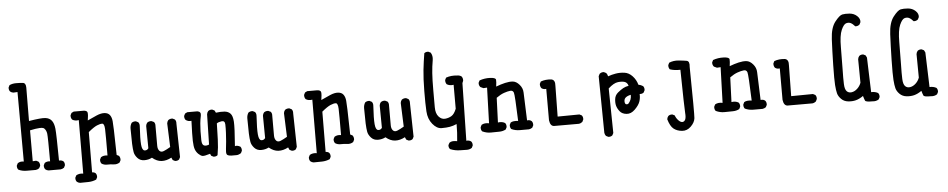

<svg xmlns="http://www.w3.org/2000/svg" viewBox="-46 -1137 8091 1638"><g transform="rotate(-5 4000.0 -317.5)"><path d="M327.1 -2Q311.5 -3.9 299.8 -13.7Q288.1 -27.3 290 -48.8L299.8 -68.4Q319.3 -82 346.7 -78.1Q346.7 -286.1 342.8 -315.4Q338.9 -344.7 320.8 -361.8Q302.7 -378.9 199.2 -356.4V-91.8L228.5 -93.8L248 -84Q260.7 -68.4 258.8 -46.9L248 -27.3Q234.4 -17.6 218.8 -15.6H140.6Q101.6 -15.6 70.3 -31.2Q58.6 -44.9 60.5 -66.4L70.3 -85.9Q91.8 -101.6 123 -95.7L121.1 -691.4L85.9 -689.5Q70.3 -691.4 58.6 -701.2Q46.9 -714.8 48.8 -736.3L58.6 -755.9Q84 -767.6 114.3 -767.6Q144.5 -767.6 171.9 -765.1Q199.2 -762.7 199.2 -722.7L197.3 -436.5Q302.7 -454.1 338.4 -449.7Q374 -445.3 392.6 -421.4Q411.1 -397.5 416 -351.6Q420.9 -305.7 422.9 -78.1Q444.3 -80.1 460 -68.4Q471.7 -54.7 469.7 -33.2L460 -13.7Q446.3 -3.9 430.7 -2Z M585.9 127Q570.3 125 558.6 115.2Q546.9 101.6 548.8 80.1L558.6 60.5Q584 44.9 619.1 50.8L621.1 -407.2Q587.9 -401.4 564.5 -417Q552.7 -432.6 554.7 -454.1L564.5 -473.6L584 -483.4H668Q699.2 -482.4 702.1 -463.4Q705.1 -444.3 697.3 -397.5Q738.3 -417 776.9 -433.6Q815.4 -450.2 845.7 -447.8Q876 -445.3 890.6 -425.3Q905.3 -405.3 908.2 -372.1Q911.1 -338.9 912.1 -296.4Q913.1 -253.9 917 -83L936.5 -73.2Q948.2 -57.6 946.3 -36.1L936.5 -16.6Q913.1 -1 884.8 -4.9Q856.4 -8.8 830.1 -7.8Q803.7 -6.8 782.2 -20.5Q770.5 -34.2 772.5 -55.7L782.2 -75.2Q805.7 -90.8 838.9 -85Q839.8 -262.7 837.9 -310.5Q835.9 -358.4 817.9 -359.4Q799.8 -360.4 772 -348.6Q744.1 -336.9 697.3 -297.9L695.3 46.9Q712.9 46.9 724.6 56.6Q736.3 70.3 734.4 91.8L724.6 111.3Q693.4 125 658.2 126Q623 127 585.9 127Z M1409.2 11.7 1389.6 2 1379.9 -19.5Q1336.9 3.9 1295.4 2Q1253.9 0 1214.8 -33.2Q1185.5 -17.6 1149.4 -17.6Q1113.3 -17.6 1090.8 -42.5Q1068.4 -67.4 1063.5 -93.8Q1058.6 -120.1 1056.6 -166Q1054.7 -211.9 1054.7 -295.9Q1054.7 -323.2 1068.4 -344.7Q1084 -356.4 1105.5 -354.5L1125 -344.7Q1136.7 -331.1 1134.8 -309.6Q1127.9 -201.2 1132.3 -152.3Q1136.7 -103.5 1157.7 -100.6Q1178.7 -97.7 1191.4 -116.2L1189.5 -307.6Q1191.4 -323.2 1201.2 -335Q1216.8 -346.7 1238.3 -344.7L1258.8 -335Q1270.5 -321.3 1268.6 -299.8Q1268.6 -159.2 1268.6 -130.9Q1268.6 -102.5 1282.7 -86.9Q1296.9 -71.3 1320.8 -81.1Q1344.7 -90.8 1377.9 -110.4L1370.1 -313.5Q1372.1 -329.1 1381.8 -340.8Q1397.5 -352.5 1418.9 -350.6L1438.5 -340.8Q1450.2 -327.1 1448.2 -305.7L1454.1 -17.6L1444.3 2Q1430.7 13.7 1409.2 11.7Z M1891.6 7.8Q1856.4 5.9 1851.6 -8.8Q1846.7 -23.4 1850.6 -52.2Q1854.5 -81.1 1857.4 -116.2Q1860.4 -151.4 1862.3 -189.5Q1864.3 -227.5 1863.3 -261.2Q1862.3 -294.9 1834 -291Q1805.7 -287.1 1792 -276.4Q1790 -208 1788.1 -139.6Q1786.1 -71.3 1774.4 -5.9Q1760.7 5.9 1739.3 3.9L1719.7 -5.9L1711.9 -23.4Q1662.1 -7.8 1646.5 -10.7Q1630.9 -13.7 1612.3 -31.2Q1593.8 -48.8 1585 -72.8Q1576.2 -96.7 1574.7 -146Q1573.2 -195.3 1578.1 -317.4Q1550.8 -313.5 1529.3 -329.1Q1517.6 -342.8 1519.5 -364.3L1529.3 -383.8L1548.8 -393.6H1634.8Q1668.9 -388.7 1661.6 -354Q1654.3 -319.3 1651.4 -289.1Q1648.4 -258.8 1647.5 -222.2Q1646.5 -185.5 1647.5 -145.5Q1648.4 -105.5 1667 -98.6Q1685.5 -91.8 1710 -102.5L1715.8 -360.4Q1717.8 -376 1727.5 -387.7Q1741.2 -399.4 1762.7 -397.5L1782.2 -387.7L1792 -368.2Q1835 -374 1866.2 -371.1Q1897.5 -368.2 1916 -348.6Q1934.6 -329.1 1938 -279.3Q1941.4 -229.5 1928.7 -69.3Q1945.3 -77.1 1974.6 -61.5Q1986.3 -46.9 1984.4 -25.4L1974.6 -5.9Q1953.1 7.8 1936 7.8Q1918.9 7.8 1891.6 7.8Z M2409.2 11.7 2389.6 2 2379.9 -19.5Q2336.9 3.9 2295.4 2Q2253.9 0 2214.8 -33.2Q2185.5 -17.6 2149.4 -17.6Q2113.3 -17.6 2090.8 -42.5Q2068.4 -67.4 2063.5 -93.8Q2058.6 -120.1 2056.6 -166Q2054.7 -211.9 2054.7 -295.9Q2054.7 -323.2 2068.4 -344.7Q2084 -356.4 2105.5 -354.5L2125 -344.7Q2136.7 -331.1 2134.8 -309.6Q2127.9 -201.2 2132.3 -152.3Q2136.7 -103.5 2157.7 -100.6Q2178.7 -97.7 2191.4 -116.2L2189.5 -307.6Q2191.4 -323.2 2201.2 -335Q2216.8 -346.7 2238.3 -344.7L2258.8 -335Q2270.5 -321.3 2268.6 -299.8Q2268.6 -159.2 2268.6 -130.9Q2268.6 -102.5 2282.7 -86.9Q2296.9 -71.3 2320.8 -81.1Q2344.7 -90.8 2377.9 -110.4L2370.1 -313.5Q2372.1 -329.1 2381.8 -340.8Q2397.5 -352.5 2418.9 -350.6L2438.5 -340.8Q2450.2 -327.1 2448.2 -305.7L2454.1 -17.6L2444.3 2Q2430.7 13.7 2409.2 11.7Z M2585.9 127Q2570.3 125 2558.6 115.2Q2546.9 101.6 2548.8 80.1L2558.6 60.5Q2584 44.9 2619.1 50.8L2621.1 -407.2Q2587.9 -401.4 2564.5 -417Q2552.7 -432.6 2554.7 -454.1L2564.5 -473.6L2584 -483.4H2668Q2699.2 -482.4 2702.1 -463.4Q2705.1 -444.3 2697.3 -397.5Q2738.3 -417 2776.9 -433.6Q2815.4 -450.2 2845.7 -447.8Q2876 -445.3 2890.6 -425.3Q2905.3 -405.3 2908.2 -372.1Q2911.1 -338.9 2912.1 -296.4Q2913.1 -253.9 2917 -83L2936.5 -73.2Q2948.2 -57.6 2946.3 -36.1L2936.5 -16.6Q2913.1 -1 2884.8 -4.9Q2856.4 -8.8 2830.1 -7.8Q2803.7 -6.8 2782.2 -20.5Q2770.5 -34.2 2772.5 -55.7L2782.2 -75.2Q2805.7 -90.8 2838.9 -85Q2839.8 -262.7 2837.9 -310.5Q2835.9 -358.4 2817.9 -359.4Q2799.8 -360.4 2772 -348.6Q2744.1 -336.9 2697.3 -297.9L2695.3 46.9Q2712.9 46.9 2724.6 56.6Q2736.3 70.3 2734.4 91.8L2724.6 111.3Q2693.4 125 2658.2 126Q2623 127 2585.9 127Z M3409.2 11.7 3389.6 2 3379.9 -19.5Q3336.9 3.9 3295.4 2Q3253.9 0 3214.8 -33.2Q3185.5 -17.6 3149.4 -17.6Q3113.3 -17.6 3090.8 -42.5Q3068.4 -67.4 3063.5 -93.8Q3058.6 -120.1 3056.6 -166Q3054.7 -211.9 3054.7 -295.9Q3054.7 -323.2 3068.4 -344.7Q3084 -356.4 3105.5 -354.5L3125 -344.7Q3136.7 -331.1 3134.8 -309.6Q3127.9 -201.2 3132.3 -152.3Q3136.7 -103.5 3157.7 -100.6Q3178.7 -97.7 3191.4 -116.2L3189.5 -307.6Q3191.4 -323.2 3201.2 -335Q3216.8 -346.7 3238.3 -344.7L3258.8 -335Q3270.5 -321.3 3268.6 -299.8Q3268.6 -159.2 3268.6 -130.9Q3268.6 -102.5 3282.7 -86.9Q3296.9 -71.3 3320.8 -81.1Q3344.7 -90.8 3377.9 -110.4L3370.1 -313.5Q3372.1 -329.1 3381.8 -340.8Q3397.5 -352.5 3418.9 -350.6L3438.5 -340.8Q3450.2 -327.1 3448.2 -305.7L3454.1 -17.6L3444.3 2Q3430.7 13.7 3409.2 11.7Z M3842.8 132.8Q3795.9 132.8 3754.9 115.2Q3742.2 101.6 3744.1 80.1L3754.9 60.5Q3774.4 46.9 3801.8 50.8L3821.3 52.7Q3825.2 17.6 3827.1 -19Q3829.1 -55.7 3829.1 -92.8Q3797.9 -79.1 3769 -74.2Q3740.2 -69.3 3699.2 -69.3Q3658.2 -69.3 3622.1 -113.3Q3585.9 -157.2 3582 -222.7Q3578.1 -288.1 3579.1 -397.5Q3580.1 -506.8 3587.9 -577.6Q3595.7 -648.4 3607.4 -718.8Q3621.1 -730.5 3642.6 -728.5L3662.1 -718.8Q3679.7 -691.4 3673.8 -654.3Q3664.1 -599.6 3660.2 -543.5Q3656.2 -487.3 3656.2 -396.5Q3656.2 -305.7 3656.2 -252Q3656.2 -198.2 3680.7 -170.9Q3705.1 -143.6 3735.8 -146.5Q3766.6 -149.4 3791 -164.1Q3815.4 -178.7 3833 -223.6V-428.7Q3799.8 -422.9 3774.4 -438.5Q3762.7 -454.1 3764.6 -475.6L3774.4 -495.1Q3817.4 -510.7 3870.1 -504.9Q3891.6 -504.9 3907.2 -493.2Q3918.9 -477.5 3917 -456.1L3909.2 -436.5L3899.4 56.6Q3922.9 52.7 3940.4 66.4Q3952.1 80.1 3950.2 101.6L3940.4 121.1Q3920.9 134.8 3894.5 133.8Q3868.2 132.8 3842.8 132.8Z M4362.3 5.9Q4323.2 5.9 4290 -9.8Q4278.3 -23.4 4280.3 -45.9L4290 -65.4Q4311.5 -79.1 4354.5 -73.2Q4346.7 -295.9 4339.4 -316.9Q4332 -337.9 4309.1 -335.4Q4286.1 -333 4255.4 -322.3Q4224.6 -311.5 4189.5 -286.1L4181.6 -75.2Q4216.8 -81.1 4242.2 -65.4Q4253.9 -51.8 4252 -29.3L4242.2 -9.8Q4216.8 3.9 4185.5 3.9Q4154.3 3.9 4116.2 4.9Q4078.1 5.9 4041 -11.7Q4029.3 -25.4 4031.2 -47.9L4041 -67.4Q4066.4 -83 4105.5 -75.2L4115.2 -379.9L4084 -377.9L4058.6 -389.6Q4044.9 -405.3 4046.9 -426.8L4056.6 -446.3Q4099.6 -461.9 4147.5 -460Q4195.3 -458 4197.3 -440.4Q4199.2 -422.9 4193.4 -381.8Q4234.4 -397.5 4272 -406.2Q4309.6 -415 4338.9 -412.1Q4368.2 -409.2 4394.5 -378.9Q4420.9 -348.6 4421.9 -310.5Q4422.9 -272.5 4430.7 -71.3Q4454.1 -75.2 4469.7 -61.5Q4481.4 -47.9 4479.5 -25.4L4469.7 -5.9Q4456.1 3.9 4440.4 5.9Z M4658.2 -3.9Q4624 -3.9 4617.2 -55.7V-325.2Q4593.8 -321.3 4576.2 -335Q4564.5 -350.6 4566.4 -372.1L4576.2 -391.6Q4617.2 -407.2 4668 -401.4Q4701.2 -394.5 4697.3 -344.7L4693.4 -81.1L4879.9 -83L4899.4 -73.2Q4911.1 -59.6 4909.2 -38.1L4899.4 -17.6Q4885.7 -5.9 4868.2 -3.9Z M5109.4 128.9 5089.8 119.1Q5080.1 107.4 5078.1 91.8L5072.3 -393.6L5082 -413.1Q5097.7 -426.8 5119.1 -424.8L5138.7 -415Q5148.4 -403.3 5152.3 -385.7Q5183.6 -397.5 5219.2 -403.3Q5254.9 -409.2 5293 -404.3Q5331.1 -399.4 5361.3 -367.2Q5391.6 -335 5403.3 -292Q5424.8 -288.1 5442.4 -276.4Q5454.1 -262.7 5452.1 -241.2L5442.4 -221.7Q5428.7 -210 5407.2 -211.9Q5409.2 -176.8 5398.4 -146.5Q5387.7 -116.2 5353.5 -82.5Q5319.3 -48.8 5281.2 -52.7Q5243.2 -56.6 5224.1 -80.6Q5205.1 -104.5 5198.2 -128.9Q5191.4 -153.3 5195.3 -186.5Q5199.2 -219.7 5225.1 -241.2Q5251 -262.7 5272.5 -274.4Q5293.9 -286.1 5319.3 -290Q5311.5 -317.4 5290 -325.2Q5268.6 -333 5231.9 -329.1Q5195.3 -325.2 5148.4 -282.2L5154.3 99.6L5144.5 119.1Q5130.9 130.9 5109.4 128.9ZM5301.8 -135.7Q5333 -167 5331.1 -211.9Q5301.8 -206.1 5286.1 -192.4Q5270.5 -178.7 5273.4 -153.3Q5276.4 -127.9 5301.8 -135.7Z M5740.2 132.8Q5697.3 128.9 5668.9 106.4Q5640.6 84 5623 23.4Q5625 7.8 5634.8 -3.9Q5648.4 -15.6 5669.9 -13.7L5689.5 -3.9Q5697.3 19.5 5715.8 39.1Q5734.4 58.6 5750.5 57.6Q5766.6 56.6 5774.9 39.1Q5783.2 21.5 5779.8 -18.6Q5776.4 -58.6 5771.5 -387.7Q5722.7 -385.7 5681.6 -399.4Q5669.9 -415 5671.9 -436.5L5681.6 -456.1Q5718.8 -471.7 5761.7 -467.8Q5804.7 -463.9 5831.5 -459Q5858.4 -454.1 5852.5 -405.3Q5858.4 -2 5854.5 34.2Q5850.6 70.3 5816.9 103.5Q5783.2 136.7 5740.2 132.8Z M6362.3 5.9Q6323.2 5.9 6290 -9.8Q6278.3 -23.4 6280.3 -45.9L6290 -65.4Q6311.5 -79.1 6354.5 -73.2Q6346.7 -295.9 6339.4 -316.9Q6332 -337.9 6309.1 -335.4Q6286.1 -333 6255.4 -322.3Q6224.6 -311.5 6189.5 -286.1L6181.6 -75.2Q6216.8 -81.1 6242.2 -65.4Q6253.9 -51.8 6252 -29.3L6242.2 -9.8Q6216.8 3.9 6185.5 3.9Q6154.3 3.9 6116.2 4.9Q6078.1 5.9 6041 -11.7Q6029.3 -25.4 6031.2 -47.9L6041 -67.4Q6066.4 -83 6105.5 -75.2L6115.2 -379.9L6084 -377.9L6058.6 -389.6Q6044.9 -405.3 6046.9 -426.8L6056.6 -446.3Q6099.6 -461.9 6147.5 -460Q6195.3 -458 6197.3 -440.4Q6199.2 -422.9 6193.4 -381.8Q6234.4 -397.5 6272 -406.2Q6309.6 -415 6338.9 -412.1Q6368.2 -409.2 6394.5 -378.9Q6420.9 -348.6 6421.9 -310.5Q6422.9 -272.5 6430.7 -71.3Q6454.1 -75.2 6469.7 -61.5Q6481.4 -47.9 6479.5 -25.4L6469.7 -5.9Q6456.1 3.9 6440.4 5.9Z M6658.2 -3.9Q6624 -3.9 6617.2 -55.7V-325.2Q6593.8 -321.3 6576.2 -335Q6564.5 -350.6 6566.4 -372.1L6576.2 -391.6Q6617.2 -407.2 6668 -401.4Q6701.2 -394.5 6697.3 -344.7L6693.4 -81.1L6879.9 -83L6899.4 -73.2Q6911.1 -59.6 6909.2 -38.1L6899.4 -17.6Q6885.7 -5.9 6868.2 -3.9Z M7379.9 23.4Q7323.2 24.4 7317.4 11.2Q7311.5 -2 7303.7 -29.3Q7270.5 -5.9 7239.7 2Q7209 9.8 7173.8 5.9Q7138.7 2 7115.2 -21.5Q7091.8 -44.9 7085 -70.8Q7078.1 -96.7 7074.7 -143.1Q7071.3 -189.5 7073.7 -313Q7076.2 -436.5 7081.1 -534.7Q7085.9 -632.8 7125 -682.6Q7164.1 -732.4 7188.5 -737.3Q7212.9 -742.2 7250.5 -739.3Q7288.1 -736.3 7314.5 -711.9Q7340.8 -687.5 7336.9 -658.2L7327.1 -638.7Q7311.5 -625 7290 -627Q7270.5 -649.4 7253.4 -657.7Q7236.3 -666 7214.8 -659.7Q7193.4 -653.3 7172.9 -606.9Q7152.3 -560.5 7152.3 -459.5Q7152.3 -358.4 7150.4 -273.9Q7148.4 -189.5 7150.4 -144Q7152.3 -98.6 7168.9 -82Q7185.5 -65.4 7210.9 -69.3Q7236.3 -73.2 7258.8 -93.8Q7281.2 -114.3 7292 -143.6L7290 -344.7Q7292 -360.4 7301.8 -372.1Q7315.4 -383.8 7336.9 -381.8L7356.4 -372.1L7366.2 -352.5L7376 -55.7Q7409.2 -57.6 7434.6 -43Q7446.3 -29.3 7444.3 -7.8L7434.6 11.7Q7411.1 27.3 7379.9 23.4Z M7879.9 23.4Q7823.2 24.4 7817.4 11.2Q7811.5 -2 7803.7 -29.3Q7770.5 -5.9 7739.7 2Q7709 9.8 7673.8 5.9Q7638.7 2 7615.2 -21.5Q7591.8 -44.9 7585 -70.8Q7578.1 -96.7 7574.7 -143.1Q7571.3 -189.5 7573.7 -313Q7576.2 -436.5 7581.1 -534.7Q7585.9 -632.8 7625 -682.6Q7664.1 -732.4 7688.5 -737.3Q7712.9 -742.2 7750.5 -739.3Q7788.1 -736.3 7814.5 -711.9Q7840.8 -687.5 7836.9 -658.2L7827.1 -638.7Q7811.5 -625 7790 -627Q7770.5 -649.4 7753.4 -657.7Q7736.3 -666 7714.8 -659.7Q7693.4 -653.3 7672.9 -606.9Q7652.3 -560.5 7652.3 -459.5Q7652.3 -358.4 7650.4 -273.9Q7648.4 -189.5 7650.4 -144Q7652.3 -98.6 7668.9 -82Q7685.5 -65.4 7710.9 -69.3Q7736.3 -73.2 7758.8 -93.8Q7781.2 -114.3 7792 -143.6L7790 -344.7Q7792 -360.4 7801.8 -372.1Q7815.4 -383.8 7836.9 -381.8L7856.4 -372.1L7866.2 -352.5L7876 -55.7Q7909.2 -57.6 7934.6 -43Q7946.3 -29.3 7944.3 -7.8L7934.6 11.7Q7911.1 27.3 7879.9 23.4Z"/></g></svg>

Font: NaikaiFont
Style: Regular
Weight: 400
Version: Version 1.67